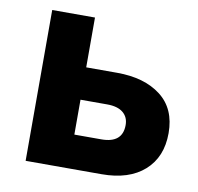

<svg xmlns="http://www.w3.org/2000/svg" viewBox="-65 -604 694 672"><g transform="rotate(10 281.5 -268.0)"><path d="M68 0V-536H220V-359H330Q427 -359 485.5 -314Q544 -269 544 -182Q544 -97 489.5 -48.5Q435 0 338 0ZM315 -244H220V-120H316Q391 -120 391 -184Q391 -212 371.5 -228Q352 -244 315 -244Z"/></g></svg>

Font: Quicksand
Style: Bold
Weight: 700
Version: Version 3.000